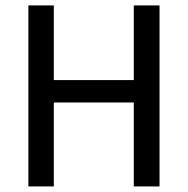

<svg xmlns="http://www.w3.org/2000/svg" viewBox="-20 -686 692 707"><path d="M84.5 -666H178.2V-391.1H472.7V-666H567.4V0.5H472.7V-308.6H178.2V0.5H84.5Z"/></svg>

Font: Pyidaungsu Numbers
Style: Regular
Weight: 400
Designer: Sun Tun
Foundry: MCF
Version: Version 1.083; ttfautohint (v1.8.2)